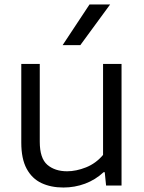

<svg xmlns="http://www.w3.org/2000/svg" viewBox="-20 -828 644 857"><path d="M263 9Q207.5 9 165.2 -10.8Q123 -30.5 99 -74.8Q75 -119 75 -191.5V-542.5H157.5V-195.5Q157.5 -121.5 191.2 -92.5Q225 -63.5 279.5 -63.5Q320 -63.5 364 -81Q408 -98.5 440 -136.5V-542.5H522.5V0H453.5L447.5 -59.5H442.5Q406 -25.5 359.8 -8.2Q313.5 9 263 9ZM259.5 -626.5 379.5 -808H471.5L338.5 -626.5Z"/></svg>

Font: Encode Sans SmExp
Style: Regular
Weight: 400
Width: 6
Designer: Multiple Designers
Foundry: Impallari Type
Version: Version 3.002; ttfautohint (v1.8.3) -l 8 -r 50 -G 200 -x 14 